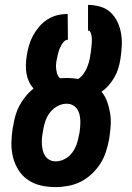

<svg xmlns="http://www.w3.org/2000/svg" viewBox="-20 -755 540 783"><path d="M206 8Q176 8 147 1.5Q118 -5 94.5 -21Q71 -37 55.5 -61.5Q40 -86 33 -114Q26 -142 26.5 -172.5Q27 -203 32 -234L34 -242Q37 -263 43 -284Q49 -305 59.5 -324.5Q70 -344 84.5 -362Q99 -380 117 -394Q105 -407 98 -422.5Q91 -438 88 -455Q85 -472 85.5 -490.5Q86 -509 89 -527Q92 -548 98 -569Q104 -590 114.5 -609.5Q125 -629 140 -646.5Q155 -664 174 -676Q193 -688 214 -693Q235 -698 256 -698L257 -593Q249 -593 242.5 -587Q236 -581 232 -574Q228 -567 224.5 -559.5Q221 -552 219 -544.5Q217 -537 215 -529Q213 -521 212 -514L211 -510Q209 -500 208.5 -490Q208 -480 209.5 -470.5Q211 -461 214 -452Q217 -443 224 -436Q231 -436 238 -436.5Q245 -437 252 -437Q264 -437 276 -436Q288 -435 299 -433Q311 -441 319.5 -452.5Q328 -464 333.5 -476.5Q339 -489 342.5 -501.5Q346 -514 348 -527V-530Q350 -537 350.5 -544Q351 -551 352 -557.5Q353 -564 353.5 -571Q354 -578 354.5 -584.5Q355 -591 354.5 -597.5Q354 -604 353 -610.5Q352 -617 349 -623.5Q346 -630 339 -630V-735Q365 -735 390 -727.5Q415 -720 432 -703.5Q449 -687 459.5 -664.5Q470 -642 474 -617Q478 -592 476.5 -566Q475 -540 471 -514Q468 -495 462.5 -476.5Q457 -458 447 -440.5Q437 -423 423.5 -407.5Q410 -392 394 -381Q409 -363 417 -340.5Q425 -318 429 -294Q433 -270 431.5 -245Q430 -220 426 -195L425 -187Q420 -161 412 -136Q404 -111 389 -87.5Q374 -64 353.5 -45Q333 -26 309 -14Q285 -2 258.5 3Q232 8 206 8ZM207 -97Q226 -97 244 -106.5Q262 -116 274 -132Q286 -148 292.5 -166.5Q299 -185 302 -204L304 -212Q306 -225 307 -238Q308 -251 307.5 -264Q307 -277 304 -289Q301 -301 294 -311Q287 -321 276 -326.5Q265 -332 252 -332Q233 -332 215 -322.5Q197 -313 184.5 -297Q172 -281 165.5 -262.5Q159 -244 156 -225L155 -217Q152 -204 151 -191Q150 -178 151 -165Q152 -152 155 -140Q158 -128 165 -118Q172 -108 183 -102.5Q194 -97 207 -97Z"/></svg>

Font: Iosevka Term Curly Extrabold
Style: Italic
Weight: 800
Italic angle: -9°
Designer: Belleve Invis
Foundry: Belleve Invis
Version: Version 32.3.0